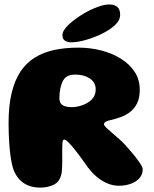

<svg xmlns="http://www.w3.org/2000/svg" viewBox="-20 -837 702 878"><path d="M164 21Q120.9 21 90.8 1.8Q60.6 -17.5 44.5 -53.9Q38.8 -67.9 34.4 -87.8Q30 -107.8 27.1 -131.5Q24.1 -155.2 22.4 -180.1Q20.6 -205 19.9 -229.1Q19.2 -253.2 19.2 -273.6Q19.2 -353.8 33.4 -412.3Q47.5 -470.9 74.4 -510.8Q101.4 -550.6 140.3 -574.4Q179.2 -598.1 229.1 -608.7Q278.9 -619.2 338.1 -619.2Q391.4 -619.2 441.4 -606.7Q491.5 -594.1 531.7 -569.4Q571.9 -544.6 595.5 -508.8Q619.1 -472.9 619.1 -426.4Q619.1 -389.1 606.9 -364.6Q594.8 -340 574.7 -324.8Q554.6 -309.5 530.9 -301.1Q507.2 -292.6 483.9 -287.5Q470.9 -284.8 463.2 -280.2Q455.6 -275.6 455.6 -268.2Q455.6 -263 466.7 -252.4Q477.8 -241.9 494.4 -227.8Q511 -213.6 528.6 -197.9Q546.1 -182.1 559 -166.9Q567.9 -157.1 577.9 -145.4Q588 -133.8 597.7 -121.6Q607.4 -109.4 615.2 -98.1Q623.1 -86.9 627.9 -77.6Q632.6 -68.2 632.6 -62.9Q632.6 -38.4 617 -21.5Q601.4 -4.6 576.8 3.9Q552.1 12.4 524.6 12.4Q501.5 12.4 479.6 4.8Q457.6 -2.8 437.4 -16.9Q417.2 -31 398.8 -51.3Q380.4 -71.6 363.8 -97.1Q343.4 -126 325.2 -148.9Q307.1 -171.8 293.7 -185.3Q280.2 -198.9 274.1 -198.9Q270.6 -198.9 268.6 -195.9Q266.5 -193 265.8 -186.3Q265 -179.6 264.8 -169.1Q264.5 -158.6 264.5 -143.4Q264.5 -135.8 264.6 -125Q264.8 -114.2 264.7 -102.4Q264.6 -90.6 264.2 -79.2Q263.8 -67.8 263.1 -57.9Q262.5 -48 261 -41.8Q253.5 -5.8 225.9 7.6Q198.4 21 164 21ZM308 -347Q319.6 -347 334.2 -349.7Q348.8 -352.4 363.4 -358.4Q378.1 -364.5 390.4 -373.9Q402.8 -383.2 410.2 -396.9Q417.6 -410.6 417.6 -428.4Q417.6 -445.8 409.8 -458.6Q401.9 -471.5 388.4 -479.7Q375 -487.9 358.5 -491.9Q342 -495.9 324.8 -495.9Q305.5 -495.9 293 -490.6Q280.5 -485.4 272.9 -475.4Q265.2 -465.5 260.9 -451Q257.8 -441.6 255.6 -431.6Q253.5 -421.5 252.6 -410.8Q251.6 -400 251.6 -387.4Q251.6 -373.1 258 -364.1Q264.4 -355.1 277.1 -351.1Q289.9 -347 308 -347ZM305.5 -643.5Q288.5 -643.5 277 -651.1Q265.5 -658.6 265.5 -676.1Q265.5 -697.9 294.8 -725.1Q324.1 -752.2 365.5 -776.5Q395.2 -793.8 426 -805.2Q456.8 -816.6 479 -816.6Q503 -816.6 516.2 -805.5Q529.4 -794.4 529.4 -769.8Q529.4 -744 505.6 -722Q481.8 -700 444.6 -681.9Q410 -665.1 372.2 -654.3Q334.4 -643.5 305.5 -643.5Z"/></svg>

Font: Gluten Thin
Style: Regular
Weight: 100
Designer: Tyler Finck
Foundry: Etcetera Type Company
Version: Version 1.300